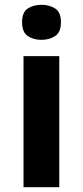

<svg xmlns="http://www.w3.org/2000/svg" viewBox="-20 -780 345 800"><path d="M227 -546V0H78V-546ZM153 -760Q186 -760 210 -744.5Q234 -729 234 -687Q234 -646 210 -630Q186 -614 153 -614Q119 -614 95.5 -630Q72 -646 72 -687Q72 -729 95.5 -744.5Q119 -760 153 -760Z"/></svg>

Font: Noto Sans Adlam Unjoined
Style: Regular
Weight: 400
Designer: Mark Jamra, Neil Patel
Foundry: JamraPatel LLC
Version: Version 3.001